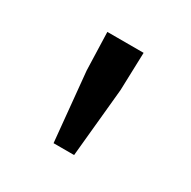

<svg xmlns="http://www.w3.org/2000/svg" viewBox="-75 -762 400 403"><g transform="rotate(30 124.5 -560.5)"><path d="M82.5 -598.1 79.6 -689.9H167.5L164.6 -598.1L148.4 -431.2H98.6Z"/></g></svg>

Font: Pyidaungsu Numbers
Style: Regular
Weight: 400
Designer: Sun Tun
Foundry: MCF
Version: Version 2.053; ttfautohint (v1.8.2)